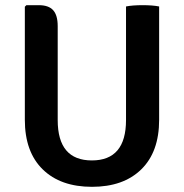

<svg xmlns="http://www.w3.org/2000/svg" viewBox="-20 -708 711 742"><path d="M595 -683V-245Q595 -121 526 -53.5Q457 14 335.5 14Q214 14 145 -53.5Q76 -121 76 -245V-682L82 -688H130Q168 -688 185.5 -668.5Q203 -649 203 -607V-244Q203 -88 335 -88Q467 -88 467 -244V-683Q492 -688 531 -688Q570 -688 595 -683Z"/></svg>

Font: Signika Negative
Style: Semibold
Weight: 600
Designer: Anna Giedrys
Foundry: Anna Giedrys
Version: Version 1.001